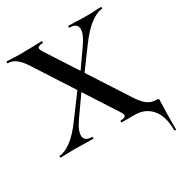

<svg xmlns="http://www.w3.org/2000/svg" viewBox="-188 -761 1028 1088"><g transform="rotate(-30 326.5 -217.0)"><path d="M5 0Q2 0 2 -6Q2 -12 5 -12Q34 -12 78.5 -43Q123 -74 175 -146L298 -312L316 -298L205 -140Q163 -81 166 -46.5Q169 -12 218 -12Q220 -12 220 -6Q220 0 218 0Q189 0 163 -1Q137 -2 94 -2Q66 -2 48.5 -1Q31 0 5 0ZM335 -312 317 -326 428 -484Q470 -544 467 -578.5Q464 -613 415 -613Q413 -613 413 -619Q413 -625 415 -625Q444 -625 470 -623.5Q496 -622 539 -622Q568 -622 585.5 -623.5Q603 -625 628 -625Q631 -625 631 -619Q631 -613 628 -613Q599 -613 554.5 -581.5Q510 -550 457 -478ZM490 0H404Q401 0 401 -6Q401 -12 404 -12Q423 -12 433.5 -19.5Q444 -27 428 -51L117 -533Q89 -577 64.5 -595Q40 -613 12 -613Q9 -613 9 -619Q9 -625 12 -625Q32 -625 54.5 -623.5Q77 -622 97 -622Q140 -622 176.5 -623.5Q213 -625 241 -625Q243 -625 243 -619Q243 -613 241 -613Q222 -613 211 -606Q200 -599 216 -573L533 -83Q558 -46 582 -29Q606 -12 640 -12Q648 -12 650.5 -10Q653 -8 653 0Q653 17 652 37Q651 57 650.5 91.5Q650 126 650 187Q650 191 644.5 191Q639 191 639 187Q639 95 598 47.5Q557 0 490 0Z"/></g></svg>

Font: Cormorant Light
Style: Regular
Weight: 300
Designer: Christian Thalmann (Catharsis Fonts)
Foundry: Catharsis Fonts
Version: Version 4.000